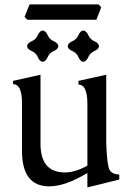

<svg xmlns="http://www.w3.org/2000/svg" viewBox="-20 -821 580 856"><path d="M369.6 14.6V-49.8Q270.5 9.8 199.7 9.8Q78.1 9.8 78.1 -147.9V-361.8Q78.1 -445.8 38.1 -445.8V-460.4L160.6 -487.8V-179.7Q160.6 -52.2 270 -52.2Q314.9 -52.2 369.6 -82.5V-357.9Q369.6 -443.4 330.1 -443.8L329.6 -460.4L453.6 -487.8V-186Q456.5 -99.6 465.1 -71.8Q473.6 -43.9 511.7 -43V-20.5ZM351.6 -545.4Q337.9 -546.9 329.8 -566.2Q321.8 -585.4 302.5 -593.5Q283.2 -601.6 281.7 -615.2Q283.2 -628.9 302.5 -637.2Q321.8 -645.5 329.8 -664.6Q337.9 -683.6 351.6 -685.1Q365.2 -683.6 373.5 -664.6Q381.8 -645.5 400.9 -637.2Q419.9 -628.9 421.4 -615.2Q419.9 -601.6 400.9 -593.5Q381.8 -585.4 373.5 -566.2Q365.2 -546.9 351.6 -545.4ZM170.4 -545.4Q156.7 -546.9 148.7 -566.2Q140.6 -585.4 121.3 -593.5Q102.1 -601.6 100.6 -615.2Q102.1 -628.9 121.3 -637.2Q140.6 -645.5 148.7 -664.6Q156.7 -683.6 170.4 -685.1Q184.1 -683.6 192.4 -664.6Q200.7 -645.5 219.7 -637.2Q238.8 -628.9 240.2 -615.2Q238.8 -601.6 219.7 -593.5Q200.7 -585.4 192.4 -566.2Q184.1 -546.9 170.4 -545.4ZM409.7 -732.9H102.1L89.4 -745.6L111.8 -801.3H419.4L431.2 -788.6Z"/></svg>

Font: Almanac
Style: Regular
Weight: 400
Designer: Eden's Almanac
Version: Version 3.501;March 28, 2021;FontCreator 13.0.0.2683 64-bit